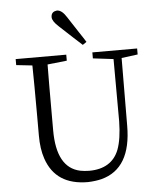

<svg xmlns="http://www.w3.org/2000/svg" viewBox="-63 -1017 860 1085"><g transform="rotate(-5 367.0 -474.5)"><path d="M430 -759 452 -774C444 -787 432 -806 415 -831C388 -872 368 -903 355 -923C338 -950 321 -964 303 -965C301 -965 299 -965 296 -964C277 -961 268 -949 268 -930C268 -915 280 -897 303 -876C366 -817 409 -778 430 -759ZM734 -678V-712H480V-678L596 -664L597 -311C596 -244 588 -191 573 -151C546 -82 489 -47 404 -47C386 -47 369 -49 353 -52C265 -71 221 -151 221 -292V-382C221 -509 221 -603 222 -666L332 -678V-712H45V-678L136 -668C137 -605 138 -510 138 -382V-269C138 -220 144 -176 157 -138C192 -35 270 16 392 16C419 15 445 12 469 6C583 -24 640 -120 640 -283L642 -666Z"/></g></svg>

Font: Noto Serif Tangut
Style: Regular
Weight: 400
Designer: YANG Xicheng
Foundry: Liu Zhao Studio
Version: Version 2.169